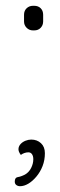

<svg xmlns="http://www.w3.org/2000/svg" viewBox="-20 -530 207 663"><path d="M98 -425H94Q81 -425 72 -434Q63 -443 63 -456V-479Q63 -493 72 -501.5Q81 -510 94 -510H98Q112 -510 120.5 -501.5Q129 -493 129 -479V-456Q129 -443 120.5 -434Q112 -425 98 -425ZM135 -1Q135 23 127 43.5Q119 64 105.5 80Q92 96 77.5 104.5Q63 113 49 113Q42 113 36.5 109Q31 105 31 97Q31 83 41.5 81.5Q52 80 66 73Q80 65 87.5 50Q95 35 95 20Q95 9 90.5 2.5Q86 -4 78 -4Q71 -4 64 -1.5Q57 1 52 5Q48 0 45.5 -6Q43 -12 44 -18Q45 -26 51.5 -33Q58 -40 68 -44Q78 -48 88 -48Q108 -48 121.5 -35.5Q135 -23 135 -1Z"/></svg>

Font: Quicksand Variable Light
Style: Regular
Weight: 300
Designer: Andrew Paglinawan
Foundry: Andrew Paglinawan
Version: Version 3.004